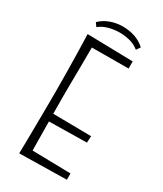

<svg xmlns="http://www.w3.org/2000/svg" viewBox="-206 -900 834 983"><g transform="rotate(30 211.0 -409.0)"><path d="M82 5Q82 5 82.5 -17Q83 -39 83.5 -76Q84 -113 84.5 -160.5Q85 -208 85.5 -261Q86 -314 86 -365Q86 -429 85 -489Q84 -549 83 -596.5Q82 -644 81 -671.5Q80 -699 80 -699L134 -688Q134 -688 133.5 -666Q133 -644 133 -608Q133 -572 132.5 -528.5Q132 -485 131.5 -442Q131 -399 131 -364Q131 -329 131.5 -282.5Q132 -236 132.5 -187Q133 -138 133.5 -96Q134 -54 134.5 -28Q135 -2 135 -2ZM82 5 119 -42 361 -37V0ZM107 -212V-258L357 -255L355 -216ZM109 -650 80 -699 350 -693V-651ZM101 -752 86 -773Q110 -797 144.5 -810Q179 -823 218 -823Q257 -823 290.5 -811.5Q324 -800 350 -776L334 -753Q309 -773 279 -780.5Q249 -788 220 -788Q187 -788 155.5 -779.5Q124 -771 101 -752Z"/></g></svg>

Font: Truculenta ExtraLight
Style: Regular
Weight: 250
Version: Version 1.002